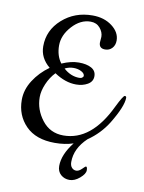

<svg xmlns="http://www.w3.org/2000/svg" viewBox="-86 -661 672 894"><g transform="rotate(10 249.5 -213.5)"><path d="M193 -334Q227 -303 268 -303Q277 -303 282 -307.5Q287 -312 287 -315Q287 -327 271 -335.5Q255 -344 234 -344Q213 -344 193 -334ZM334 -482 336 -509Q336 -531 319.5 -550.5Q303 -570 275 -570Q227 -570 188 -527Q149 -484 149 -435.5Q149 -387 174 -354Q217 -373 254 -373Q291 -373 313.5 -360.5Q336 -348 336 -322.5Q336 -297 312.5 -283.5Q289 -270 258 -270Q207 -270 155 -305Q131 -280 116.5 -246Q102 -212 102 -183Q102 -124 140 -75Q178 -26 241 -26Q373 -26 456 -200Q484 -257 491.5 -257Q499 -257 499 -249Q499 -209 448 -125Q412 -67 355 -28Q299 25 299 89Q299 106 307.5 115.5Q316 125 328.5 125Q341 125 354.5 111.5Q368 98 370 98Q377 98 377 115Q377 132 353 152.5Q329 173 305 173Q281 173 264 158Q247 143 247 117Q247 63 295 2Q256 15 208 15Q118 15 70 -34Q22 -83 22 -156Q22 -204 50.5 -248.5Q79 -293 124 -325Q77 -364 77 -419Q77 -495 136 -547.5Q195 -600 279 -600Q334 -600 371.5 -571.5Q409 -543 409 -504Q409 -482 396 -468Q383 -454 363 -454Q334 -454 334 -482Z"/></g></svg>

Font: Cookie
Style: Regular
Weight: 400
Designer: Ania Kruk
Foundry: Ania Kruk
Version: Version 1.004